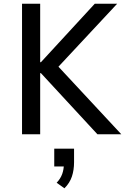

<svg xmlns="http://www.w3.org/2000/svg" viewBox="-20 -725 678 1037"><path d="M99 0V-705H197V-389H201L492 -705H613L267 -334L275 -387L635 0H506L201 -330H197V0ZM328 292 286 262Q307 240 316 214.5Q325 189 325 161L342 174H273V78H380V151Q380 193 368.5 228Q357 263 328 292Z"/></svg>

Font: Nunito Sans 7pt SemiCondensed Medium
Style: Regular
Weight: 500
Width: 4
Designer: Vernon Adams
Foundry: Vernon Adams
Version: Version 3.101;gftools[0.9.27]